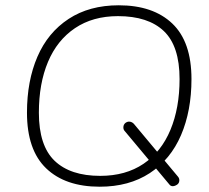

<svg xmlns="http://www.w3.org/2000/svg" viewBox="-20 -698 791 726"><path d="M82 -272Q82 -392 121.5 -483.5Q161 -575 239.5 -626.5Q318 -678 429 -678Q559 -678 631.5 -609Q704 -540 704 -399Q704 -279 664.5 -187Q625 -95 546.5 -43.5Q468 8 357 8Q227 8 154.5 -61.5Q82 -131 82 -272ZM659 -399Q659 -524 599.5 -580.5Q540 -637 426 -637Q331 -637 263.5 -591.5Q196 -546 161.5 -464Q127 -382 127 -272Q127 -147 186.5 -90Q246 -33 359 -33Q455 -33 522.5 -78.5Q590 -124 624.5 -207Q659 -290 659 -399ZM454 -233Q462 -239 470.5 -238Q479 -237 486 -230L653 -30Q659 -23 658 -14Q657 -5 650 0Q641 6 633 6Q625 6 620 -1L452 -202Q446 -208 446.5 -217.5Q447 -227 454 -233Z"/></svg>

Font: SN Pro Thin
Style: Italic
Weight: 200
Italic angle: -9°
Designer: Tobias Whetton
Foundry: Supernotes
Version: Version 1.003;Glyphs 3.3 (3324)